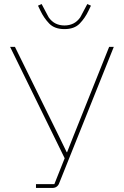

<svg xmlns="http://www.w3.org/2000/svg" viewBox="-20 -930 613 950"><path d="M158 0V-19H249L300 -147L30 -698H54L273 -253L310 -177H312L342 -253L520 -698H543L271 -19Q268 -13 263 -8.5Q258 -4 252 -2Q246 0 238 0ZM299 -786Q250 -786 223.5 -813.5Q197 -841 180 -877L168 -902L186 -910L221 -844Q236 -823 255.5 -813.5Q275 -804 299 -804Q323 -804 342.5 -813.5Q362 -823 377 -844L412 -910L430 -902L418 -877Q401 -841 374.5 -813.5Q348 -786 299 -786Z"/></svg>

Font: IBM Plex Sans Thin
Style: Regular
Weight: 250
Designer: Mike Abbink, Paul van der Laan, Pieter van Rosmalen
Foundry: Bold Monday
Version: Version 3.201